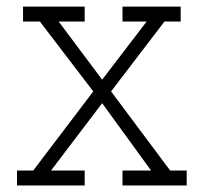

<svg xmlns="http://www.w3.org/2000/svg" viewBox="-20 -570 626 590"><path d="M50.8 -549.8H240.2V-503.9H160.2L293.9 -325.2L430.7 -503.9H356.4V-549.8H535.2V-503.9H485.4L321.3 -289.1L502.9 -45.9H553.7V0H356.4V-45.9H444.3L293.9 -252.9L136.7 -45.9H240.2V0H32.2V-45.9H82L266.6 -289.1L102.5 -503.9H50.8Z"/></svg>

Font: Thabit
Style: Regular
Weight: 500
Designer: Regenerated by Nadim Shaikli
Foundry: MAK Alagha
Version: 0.01